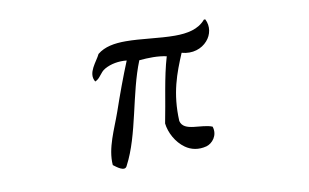

<svg xmlns="http://www.w3.org/2000/svg" viewBox="-57 -604 1114 693"><g transform="rotate(-10 500.0 -258.0)"><path d="M724 -498C698 -467 657 -459 611 -459C554 -459 489 -470 432 -470C391 -470 355 -464 328 -442C316 -416 278 -380 299 -346C319 -354 323 -375 343 -386C366 -399 395 -404 424 -401C401 -345 379 -285 358 -224C337 -164 304 -101 309 -38C320 -30 349 -5 358 -27C413 -131 423 -281 469 -394C503 -397 537 -398 569 -391C547 -317 537 -232 521 -153C525 -119 545 -81 576 -59C597 -44 624 -38 654 -46C675 -52 699 -78 688 -112C669 -120 643 -120 620 -123C597 -126 578 -132 573 -153C568 -256 595 -325 624 -394C663 -383 698 -396 718 -419C737 -440 743 -471 729 -498Z"/></g></svg>

Font: Yuji Syuku Std R
Style: Regular
Weight: 400
Designer: Kataoka Yuji
Foundry: Kinuta Font Factory
Version: Version 3.000;hotconv 1.0.111;makeotfexe 2.5.65597